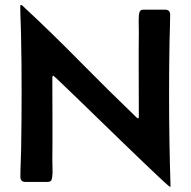

<svg xmlns="http://www.w3.org/2000/svg" viewBox="-20 -723 758 763"><path d="M656.2 19.5Q653.3 19.5 627.2 -4.6Q601.1 -28.8 560.1 -68.1Q519 -107.4 470.2 -154.5Q421.4 -201.7 373 -248.8Q324.7 -295.9 283.9 -335.2Q243.2 -374.5 218 -398.4Q192.9 -422.4 191.4 -422.4Q189 -422.4 188.5 -418.7Q188 -415 188 -413.6Q188 -369.1 188.2 -325Q188.5 -280.8 188.5 -236.3Q188.5 -199.2 188.5 -162.4Q188.5 -125.5 188 -87.9Q188 -72.3 188.7 -53.7Q189.5 -35.2 187.5 -19.5Q186.5 -9.8 182.6 -4.9Q178.7 0 167.5 0H81.1Q61 0 61 -20.5Q61 -48.3 62.3 -76.2Q63.5 -104 64 -131.8Q64.9 -187.5 65.4 -243.2Q65.9 -298.8 65.9 -354.5Q65.9 -413.1 65.4 -471.7Q64.9 -530.3 63.5 -588.9Q63 -616.7 61.8 -644.5Q60.5 -672.4 60.5 -700.2Q60.5 -703.1 63.5 -703.1Q66.4 -703.1 68.4 -701.2Q184.6 -593.3 295.9 -480.2Q407.2 -367.2 521.5 -257.3Q522.5 -256.3 524.4 -254.6Q526.4 -252.9 528.3 -252.9Q531.2 -252.9 531.5 -256.6Q531.7 -260.3 531.7 -261.7Q531.7 -307.1 531.5 -352.3Q531.2 -397.5 531.2 -442.9Q531.2 -481.9 531.2 -520.8Q531.2 -559.6 531.7 -598.1Q531.7 -614.3 531.2 -631.3Q530.8 -648.4 532.2 -664.6Q533.2 -674.8 537.1 -679.7Q541 -684.6 552.2 -684.6H636.2Q656.2 -684.6 656.2 -664.1Q656.2 -638.7 655.3 -613.3Q654.3 -587.9 653.8 -562Q652.8 -508.8 652.3 -454.8Q651.9 -400.9 651.9 -347.2Q651.9 -164.6 657.7 18.1Z"/></svg>

Font: Belanosima
Style: Regular
Weight: 400
Designer: The DocRepair Project, Santiago Orozco
Foundry: Google
Version: Version 2.000